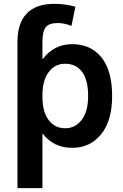

<svg xmlns="http://www.w3.org/2000/svg" viewBox="-20 -760 643 1000"><path d="M71 220V-543Q71 -640 119.5 -690Q168 -740 262 -740Q320 -740 373 -725L352 -625Q317 -640 280 -640Q236 -640 218.5 -618.5Q201 -597 201 -543V-453H203Q262 -530 356 -530Q453 -530 508.5 -461Q564 -392 564 -260Q564 -131 506.5 -60.5Q449 10 356 10Q260 10 203 -63H201V220ZM439 -260Q439 -344 407.5 -386Q376 -428 319 -428Q266 -428 233.5 -384.5Q201 -341 201 -265V-255Q201 -177 233.5 -134.5Q266 -92 319 -92Q372 -92 405.5 -135.5Q439 -179 439 -260Z"/></svg>

Font: Mplus 1p Bold
Style: Bold
Weight: 700
Version: Version 1.061